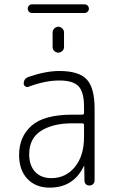

<svg xmlns="http://www.w3.org/2000/svg" viewBox="-20 -859 540 889"><path d="M372.1 -798.8H127.9Q120.1 -798.8 114.3 -804.7Q108.4 -810.5 108.4 -818.8Q108.4 -827.1 114.3 -833Q120.1 -838.9 127.9 -838.9H372.1Q379.9 -838.9 385.7 -833Q391.6 -827.1 391.6 -818.8Q391.6 -810.5 385.7 -804.7Q379.9 -798.8 372.1 -798.8ZM223.6 -709Q223.6 -719.7 231.9 -727.5Q240.2 -735.4 250 -735.4Q259.8 -735.4 268.1 -727.5Q276.4 -719.7 276.4 -709V-640.6Q276.4 -629.9 268.1 -622.6Q259.8 -615.2 250 -615.2Q240.2 -615.2 231.9 -622.6Q223.6 -629.9 223.6 -640.6ZM315.4 -288.1Q225.6 -288.1 170.4 -253.4Q115.2 -218.8 115.2 -144.5Q115.2 -92.8 142.6 -63.5Q169.9 -34.2 217.8 -34.2Q284.2 -34.2 326.7 -85.9Q369.1 -137.7 369.1 -224.6V-279.3Q369.1 -288.1 360.4 -288.1ZM210 9.8Q145.5 9.8 106.9 -30.8Q68.4 -71.3 68.4 -141.6Q68.4 -225.6 126 -276.9Q183.6 -328.1 315.4 -328.1H360.4Q369.1 -328.1 369.1 -335.9V-365.2Q369.1 -432.6 343.8 -459.5Q318.4 -486.3 254.9 -486.3Q188.5 -486.3 111.3 -457Q104.5 -454.1 97.2 -459Q89.8 -463.9 89.8 -471.7Q89.8 -495.1 112.3 -502.9Q191.4 -530.3 254.9 -530.3Q344.7 -530.3 381.3 -491.7Q418 -453.1 418 -355.5V-23.4Q418 -13.7 411.1 -6.8Q404.3 0 394 0Q383.8 0 377.4 -6.3Q371.1 -12.7 371.1 -23.4L370.1 -89.8Q370.1 -90.8 369.1 -90.8Q368.2 -90.8 368.2 -89.8Q320.3 9.8 210 9.8Z"/></svg>

Font: Rounded-X Mgen+ 1m light
Style: Regular
Weight: 200
Designer: [Source Han Sans]
Ryoko NISHIZUKA  (kana & ideographs); Paul D. Hunt (Latin, Greek & Cyrillic); Wenlong ZHANG  (bopomofo
Version: Version 1.059.20150602